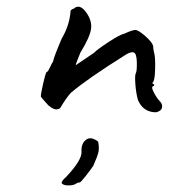

<svg xmlns="http://www.w3.org/2000/svg" viewBox="-20 -387 512 583"><path d="M222 167Q216 167 209.5 171.5Q203 176 187.5 176Q172 176 167 169Q167 162 181 150Q229 99 227.5 74Q226 49 241 37.5Q256 26 278 43Q282 63 278.5 76.5Q275 90 263 117Q257 126 241 146.5Q225 167 222 167ZM358 -285Q382 -296 391 -296Q400 -296 420.5 -278Q441 -260 445 -248Q445 -237 448.5 -224.5Q452 -212 451 -176Q450 -140 443 -136Q443 -131 448 -131V-126Q437 -126 446.5 -107.5Q456 -89 465 -80Q474 -71 472 -60.5Q470 -50 454 -46Q415 -46 399 -83Q393 -104 391 -131.5Q389 -159 392.5 -165Q396 -171 395.5 -197.5Q395 -224 386.5 -227.5Q378 -231 362 -221Q244 -147 195 -105Q182 -91 164 -61Q161 -56 156 -56Q146 -51 127 -67Q105 -91 104 -94Q104 -102 110.5 -131Q117 -160 121 -168Q125 -168 131 -181Q137 -194 141 -200Q144 -215 167 -269Q190 -308 194 -349Q193 -353 196 -356.5Q199 -360 203 -360Q221 -377 240.5 -351Q260 -325 256.5 -299.5Q253 -274 224 -227Q210 -193 210 -189Q250 -216 266 -227Q274 -236 309 -259Q344 -282 358 -285Z"/></svg>

Font: Caveat
Style: Regular
Weight: 400
Designer: Pablo Impallari
Foundry: Creative Lab NY
Version: Version 1.096; ttfautohint (v1.3)